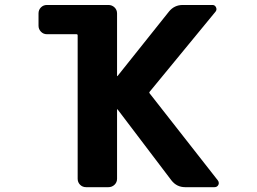

<svg xmlns="http://www.w3.org/2000/svg" viewBox="-20 -776 1040 776"><path d="M728.5 -19.5Q694.3 -19.5 672.9 -46.9L455.1 -334Q455.1 -335 454.1 -334.5Q453.1 -334 453.1 -333V-53.7Q453.1 -39.1 442.9 -29.3Q432.6 -19.5 418 -19.5H328.1Q313.5 -19.5 303.7 -29.3Q293.9 -39.1 293.9 -53.7V-632.8Q293.9 -637.7 289.1 -637.7H169.9Q155.3 -637.7 145.5 -647.9Q135.7 -658.2 135.7 -671.9V-721.7Q135.7 -736.3 145.5 -746.1Q155.3 -755.9 169.9 -755.9H418Q432.6 -755.9 442.9 -746.1Q453.1 -736.3 453.1 -721.7V-469.7Q453.1 -468.8 454.1 -468.3Q455.1 -467.8 455.1 -468.8L663.1 -729.5Q684.6 -755.9 718.8 -755.9H838.9Q848.6 -755.9 853 -746.6Q857.4 -737.3 851.6 -729.5L585 -405.3Q582 -402.3 585 -398.4L860.4 -46.9Q864.3 -42 864.3 -36.1Q864.3 -32.2 862.3 -28.3Q857.4 -19.5 846.7 -19.5Z"/></svg>

Font: Rounded-L Mgen+ 1mn bold
Style: Bold
Weight: 700
Designer: [Source Han Sans]
Ryoko NISHIZUKA  (kana & ideographs); Paul D. Hunt (Latin, Greek & Cyrillic); Wenlong ZHANG  (bopomofo
Version: Version 1.059.20150602